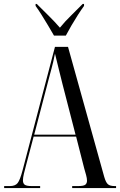

<svg xmlns="http://www.w3.org/2000/svg" viewBox="-20 -951 607 971"><path d="M1 0V-10H30Q57 -10 69 -25Q81 -40 94 -89L258 -714H324L507 -57Q515 -29 525.5 -19.5Q536 -10 560 -10H567V0H345V-10H375Q403 -10 411.5 -17Q420 -24 420 -37Q420 -49 415.5 -65.5Q411 -82 406 -99L365 -260H150L112 -116Q106 -94 101 -73Q96 -52 96 -39Q96 -23 105.5 -16.5Q115 -10 140 -10H183V0ZM153 -270H362L296 -526Q284 -575 276.5 -604.5Q269 -634 265 -651.5Q261 -669 258 -680Q253 -654 249 -637.5Q245 -621 240.5 -604Q236 -587 229 -561ZM253 -771Q240 -794 223.5 -821.5Q207 -849 190.5 -875.5Q174 -902 160 -921V-931H166Q194 -903 225 -872.5Q256 -842 283 -811Q309 -843 339.5 -872.5Q370 -902 398 -931H405V-921Q391 -902 374 -875.5Q357 -849 341 -821.5Q325 -794 313 -771Z"/></svg>

Font: Noto Serif Display ExtraCondensed
Style: Regular
Weight: 400
Width: 2
Designer: Monotype Design Team
Foundry: Monotype Imaging Inc.
Version: Version 2.009